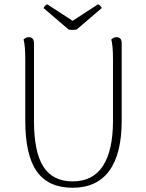

<svg xmlns="http://www.w3.org/2000/svg" viewBox="-20 -872 686 904"><path d="M553 -669V-304Q553 -148 494.5 -68Q436 12 322 12Q208 12 153.5 -64.5Q99 -141 99 -304V-594Q99 -624 97 -648Q95 -672 91 -686Q95 -690 101 -693.5Q107 -697 116 -697Q127 -697 133.5 -690Q140 -683 140 -669V-304Q140 -156 184.5 -87Q229 -18 322 -18Q417 -18 464.5 -90.5Q512 -163 512 -304V-594Q512 -624 510 -648Q508 -672 504 -686Q508 -690 514 -693.5Q520 -697 529 -697Q540 -697 546.5 -690Q553 -683 553 -669ZM341 -733Q335 -732 328.5 -731.5Q322 -731 315.5 -731.5Q309 -732 303 -733L185 -834Q187 -839 192 -844.5Q197 -850 202 -852L322 -774L442 -852Q447 -850 452 -844.5Q457 -839 459 -834Z"/></svg>

Font: Arima Thin ExtraLight
Style: Regular
Weight: 250
Version: Version 1.100